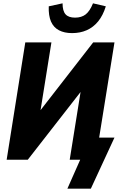

<svg xmlns="http://www.w3.org/2000/svg" viewBox="-20 -960 735 1154"><path d="M385 174 462 0H399L470 -443L486 -435L147 0H20L132 -705H289L218 -262L202 -270L540 -705H668L576 -133H668L526 174ZM413 -761Q367 -761 334.5 -778Q302 -795 286.5 -830.5Q271 -866 273 -922L356 -940Q356 -894 374 -874Q392 -854 431 -854Q470 -854 495 -873.5Q520 -893 539 -940L616 -922Q599 -867 570 -831.5Q541 -796 501.5 -778.5Q462 -761 413 -761Z"/></svg>

Font: Nunito Sans 10pt Condensed Black
Style: Italic
Weight: 900
Width: 3
Italic angle: -9°
Designer: Vernon Adams
Foundry: Vernon Adams
Version: Version 3.101;gftools[0.9.27]